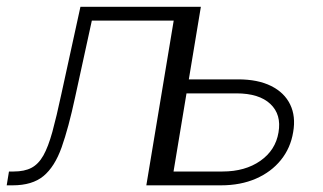

<svg xmlns="http://www.w3.org/2000/svg" viewBox="-45 -556 968 576"><path d="M-24.9 0 -18.1 -41.5H-3.9Q28.3 -41.5 49.3 -52.5Q70.3 -63.5 85 -89.4Q99.6 -115.2 112.1 -160.4Q124.5 -205.6 139.2 -274.4L196.3 -535.6H526.9L438 0H394L476.1 -494.1H230.5L180.2 -263.7Q160.6 -172.4 139.9 -114Q119.1 -55.7 85.4 -27.8Q51.8 0 -7.3 0ZM510.7 -317.9H669.4Q728.5 -317.9 768.3 -298.1Q808.1 -278.3 825.4 -242.7Q842.8 -207 834.5 -159.7Q826.7 -111.8 797.6 -75.9Q768.6 -40 722.7 -20Q676.8 0 617.7 0H425.3L513.7 -535.6H557.6L475.6 -41.5H622.6Q690.4 -41.5 736.1 -73.5Q781.7 -105.5 790.5 -158.7Q799.8 -212.4 766.1 -244.1Q732.4 -275.9 664.1 -275.9H503.9Z"/></svg>

Font: Inter 20pt ExtraLight
Style: Italic
Weight: 250
Italic angle: -9.3988°
Version: Version 4.001;git-66647c0bb